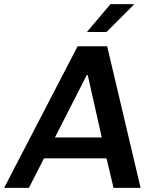

<svg xmlns="http://www.w3.org/2000/svg" viewBox="-61 -910 748 930"><path d="M-41 0 315 -686H458L620 0H489L455 -143H152L79 0ZM205 -244H432L364 -546H359ZM360 -755 474 -890H587V-887L455 -755Z"/></svg>

Font: Chivo Medium
Style: Italic
Weight: 500
Italic angle: -8.05°
Designer: Hector Gatti
Foundry: Omnibus-Type
Version: Version 2.002